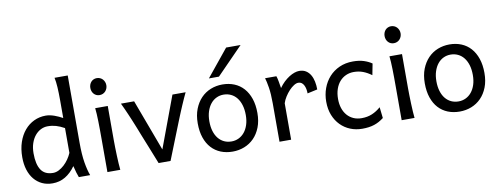

<svg xmlns="http://www.w3.org/2000/svg" viewBox="-64 -1119 3829 1470"><g transform="rotate(-10 1850.5 -384.5)"><path d="M412.6 -388.2Q394.5 -397.9 378.9 -404.8Q363.3 -411.6 348.1 -416Q333 -420.4 317.4 -422.6Q301.8 -424.8 283.2 -424.8Q255.4 -424.8 230 -412.1Q204.6 -399.4 184.8 -375.5Q165 -351.6 153.3 -317.1Q141.6 -282.7 141.6 -239.3Q141.6 -153.8 170.7 -109.9Q199.7 -65.9 263.7 -65.9Q286.1 -65.9 308.3 -77.1Q330.6 -88.4 350.3 -106.4Q370.1 -124.5 386.2 -147.7Q402.3 -170.9 412.6 -195.3ZM502.9 -258.8Q502.9 -166.5 513.4 -103.8Q523.9 -41 539.6 0H451.7Q446.3 -12.7 438.7 -37.8Q431.2 -63 424.8 -90.3Q389.6 -40.5 345.2 -14.2Q300.8 12.2 246.6 12.2Q201.7 12.2 165.8 -4.6Q129.9 -21.5 104.2 -52.5Q78.6 -83.5 64.9 -127.2Q51.3 -170.9 51.3 -224.6Q51.3 -289.6 69.1 -341.8Q86.9 -394 118.2 -430.9Q149.4 -467.8 191.7 -487.8Q233.9 -507.8 283.2 -507.8Q298.8 -507.8 315.7 -504.4Q332.5 -501 349.4 -495.1Q366.2 -489.3 382.3 -481.7Q398.4 -474.1 412.6 -466.3V-603Q412.6 -662.1 409.9 -706.3Q407.2 -750.5 400.4 -781.2H502.9Z M656.7 -656.7Q656.7 -670.4 661.1 -682.4Q665.5 -694.3 673.6 -703.4Q681.6 -712.4 692.9 -717.5Q704.1 -722.7 717.8 -722.7Q731.4 -722.7 743.2 -717.5Q754.9 -712.4 763.2 -703.4Q771.5 -694.3 776.4 -682.4Q781.2 -670.4 781.2 -656.7Q781.2 -643.1 776.4 -631.1Q771.5 -619.1 763.2 -610.1Q754.9 -601.1 743.2 -595.9Q731.4 -590.8 717.8 -590.8Q704.1 -590.8 692.9 -595.9Q681.6 -601.1 673.6 -610.1Q665.5 -619.1 661.1 -631.1Q656.7 -643.1 656.7 -656.7ZM764.2 -231.9Q764.2 -208.5 764.9 -176.5Q765.6 -144.5 766.8 -111.8Q768.1 -79.1 769.8 -49.3Q771.5 -19.5 773.9 0H673.8V-258.8Q673.8 -294.4 673.6 -329.1Q673.3 -363.8 672.6 -394.8Q671.9 -425.8 670.4 -452.4Q668.9 -479 666.5 -498H764.2Z M1369.6 -498Q1359.4 -477.1 1348.4 -452.6Q1337.4 -428.2 1327.4 -404.8Q1317.4 -381.3 1308.6 -360.4Q1299.8 -339.4 1293.9 -324.7Q1289.1 -313 1281 -292.7Q1272.9 -272.5 1262.9 -247.3Q1252.9 -222.2 1241.7 -194.1Q1230.5 -166 1219.7 -138.7Q1193.8 -74.2 1164.6 0H1071.8Q1043.5 -70.8 1018.6 -133.8Q1007.8 -160.6 996.6 -188.5Q985.4 -216.3 975.3 -241.9Q965.3 -267.6 956.8 -289.1Q948.2 -310.5 942.4 -324.7Q936.5 -339.4 927.7 -360.6Q918.9 -381.8 908.7 -405.3Q898.4 -428.7 887.7 -452.9Q877 -477.1 866.7 -498H969.2L1118.2 -97.7L1267.1 -498Z M1509.8 -246.6Q1509.8 -204.1 1520 -170.4Q1530.3 -136.7 1549.1 -113.5Q1567.9 -90.3 1593.8 -78.1Q1619.6 -65.9 1651.4 -65.9Q1680.7 -65.9 1706.5 -78.1Q1732.4 -90.3 1751.7 -113.5Q1771 -136.7 1782 -170.4Q1793 -204.1 1793 -246.6Q1793 -289.6 1782.7 -323.5Q1772.5 -357.4 1753.7 -381.1Q1734.9 -404.8 1708.7 -417.2Q1682.6 -429.7 1651.4 -429.7Q1621.6 -429.7 1595.7 -417.2Q1569.8 -404.8 1550.8 -381.1Q1531.7 -357.4 1520.8 -323.5Q1509.8 -289.6 1509.8 -246.6ZM1419.4 -246.6Q1419.4 -309.6 1438.5 -358.2Q1457.5 -406.7 1489.7 -440.2Q1522 -473.6 1564.9 -490.7Q1607.9 -507.8 1656.2 -507.8Q1706.5 -507.8 1748.3 -490.7Q1790 -473.6 1820.1 -440.2Q1850.1 -406.7 1866.7 -358.2Q1883.3 -309.6 1883.3 -246.6Q1883.3 -183.6 1864.3 -135.3Q1845.2 -86.9 1813 -54.2Q1780.8 -21.5 1737.8 -4.6Q1694.8 12.2 1646.5 12.2Q1596.2 12.2 1554.4 -4.6Q1512.7 -21.5 1482.7 -54.2Q1452.6 -86.9 1436 -135.3Q1419.4 -183.6 1419.4 -246.6ZM1846.7 -781.2 1641.6 -571.3H1563.5L1734.4 -781.2Z M2011.7 0V-300.3Q2011.7 -372.6 2003.7 -422.6Q1995.6 -472.7 1987.3 -498H2075.2Q2078.1 -490.2 2081.1 -477.8Q2084 -465.3 2086.4 -451.7Q2088.9 -438 2090.8 -424.8L2094.7 -402.8Q2112.3 -428.2 2133.1 -447.8Q2153.8 -467.3 2175 -480.7Q2196.3 -494.1 2216.6 -501Q2236.8 -507.8 2253.4 -507.8Q2284.2 -507.8 2305.4 -494.4Q2326.7 -481 2340.1 -458.3Q2353.5 -435.5 2359.6 -406Q2365.7 -376.5 2365.7 -344.2L2287.6 -327.1Q2287.6 -345.2 2284.2 -362.1Q2280.8 -378.9 2273.9 -391.8Q2267.1 -404.8 2256.6 -412.4Q2246.1 -419.9 2231.4 -419.9Q2215.8 -419.9 2196.8 -408Q2177.7 -396 2159.4 -376.5Q2141.1 -356.9 2125.5 -332.5Q2109.9 -308.1 2102.1 -283.2V0Z M2822.3 -41.5Q2803.7 -27.3 2785.4 -17.3Q2767.1 -7.3 2747.1 -0.7Q2727.1 5.9 2704.1 9Q2681.2 12.2 2653.8 12.2Q2604.5 12.2 2561.5 -5.1Q2518.6 -22.5 2486.3 -55.2Q2454.1 -87.9 2435.5 -134.3Q2417 -180.7 2417 -239.3Q2417 -294.4 2434.8 -343.3Q2452.6 -392.1 2485.6 -428.7Q2518.6 -465.3 2565.7 -486.6Q2612.8 -507.8 2670.9 -507.8Q2719.7 -507.8 2755.1 -496.3Q2790.5 -484.9 2817.4 -466.3L2800.3 -378.4Q2767.1 -402.8 2734.4 -415Q2701.7 -427.2 2663.6 -427.2Q2630.9 -427.2 2602.8 -414.8Q2574.7 -402.3 2554 -378.9Q2533.2 -355.5 2521.5 -321.3Q2509.8 -287.1 2509.8 -244.1Q2509.8 -204.6 2520.5 -172.4Q2531.2 -140.1 2551.3 -116.9Q2571.3 -93.8 2599.6 -81.1Q2627.9 -68.4 2663.6 -68.4Q2708 -68.4 2744.1 -83.5Q2780.3 -98.6 2812.5 -127Z M2944.3 -656.7Q2944.3 -670.4 2948.7 -682.4Q2953.1 -694.3 2961.2 -703.4Q2969.2 -712.4 2980.5 -717.5Q2991.7 -722.7 3005.4 -722.7Q3019 -722.7 3030.8 -717.5Q3042.5 -712.4 3050.8 -703.4Q3059.1 -694.3 3064 -682.4Q3068.8 -670.4 3068.8 -656.7Q3068.8 -643.1 3064 -631.1Q3059.1 -619.1 3050.8 -610.1Q3042.5 -601.1 3030.8 -595.9Q3019 -590.8 3005.4 -590.8Q2991.7 -590.8 2980.5 -595.9Q2969.2 -601.1 2961.2 -610.1Q2953.1 -619.1 2948.7 -631.1Q2944.3 -643.1 2944.3 -656.7ZM3051.8 -231.9Q3051.8 -208.5 3052.5 -176.5Q3053.2 -144.5 3054.4 -111.8Q3055.7 -79.1 3057.4 -49.3Q3059.1 -19.5 3061.5 0H2961.4V-258.8Q2961.4 -294.4 2961.2 -329.1Q2960.9 -363.8 2960.2 -394.8Q2959.5 -425.8 2958 -452.4Q2956.5 -479 2954.1 -498H3051.8Z M3274.9 -246.6Q3274.9 -204.1 3285.2 -170.4Q3295.4 -136.7 3314.2 -113.5Q3333 -90.3 3358.9 -78.1Q3384.8 -65.9 3416.5 -65.9Q3445.8 -65.9 3471.7 -78.1Q3497.6 -90.3 3516.8 -113.5Q3536.1 -136.7 3547.1 -170.4Q3558.1 -204.1 3558.1 -246.6Q3558.1 -289.6 3547.9 -323.5Q3537.6 -357.4 3518.8 -381.1Q3500 -404.8 3473.9 -417.2Q3447.8 -429.7 3416.5 -429.7Q3386.7 -429.7 3360.8 -417.2Q3335 -404.8 3315.9 -381.1Q3296.9 -357.4 3285.9 -323.5Q3274.9 -289.6 3274.9 -246.6ZM3184.6 -246.6Q3184.6 -309.6 3203.6 -358.2Q3222.7 -406.7 3254.9 -440.2Q3287.1 -473.6 3330.1 -490.7Q3373 -507.8 3421.4 -507.8Q3471.7 -507.8 3513.4 -490.7Q3555.2 -473.6 3585.2 -440.2Q3615.2 -406.7 3631.8 -358.2Q3648.4 -309.6 3648.4 -246.6Q3648.4 -183.6 3629.4 -135.3Q3610.4 -86.9 3578.1 -54.2Q3545.9 -21.5 3502.9 -4.6Q3460 12.2 3411.6 12.2Q3361.3 12.2 3319.6 -4.6Q3277.8 -21.5 3247.8 -54.2Q3217.8 -86.9 3201.2 -135.3Q3184.6 -183.6 3184.6 -246.6Z"/></g></svg>

Font: Andika Phon
Style: Regular
Weight: 400
Designer: Victor Gaultney, Annie Olsen, Julie Remington, Don Collingsworth, Eric Hays, Becca Hirsbrunner
Foundry: SIL International
Version: Version 5.000